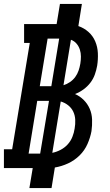

<svg xmlns="http://www.w3.org/2000/svg" viewBox="-39 -858 559 980"><path d="M111 102 128 0H-19V-96H23L113 -639H84V-735H250L267 -838H379L361 -725Q390 -715 412.5 -695Q435 -675 447 -647Q459 -619 460.5 -587Q462 -555 457 -523Q453 -500 445 -477.5Q437 -455 422 -435.5Q407 -416 387 -401.5Q367 -387 344 -378Q369 -367 388.5 -347.5Q408 -328 419 -302.5Q430 -277 431 -247.5Q432 -218 428 -189Q422 -156 407.5 -123Q393 -90 367 -64.5Q341 -39 308.5 -24Q276 -9 241 -3L224 102ZM223 -418 263 -661H204L164 -418ZM285 -423Q302 -428 318 -439Q334 -450 345 -465Q356 -480 362 -497.5Q368 -515 371 -533Q374 -551 374 -569.5Q374 -588 368.5 -605Q363 -622 351.5 -635.5Q340 -649 323 -655ZM107 -74H166L211 -343H151ZM228 -78Q249 -82 270 -93Q291 -104 306.5 -121Q322 -138 330.5 -159.5Q339 -181 342 -202Q346 -224 345 -246.5Q344 -269 335 -288Q326 -307 309 -320.5Q292 -334 271 -340Z"/></svg>

Font: Iosevka Curly Slab Oblique
Style: Bold
Weight: 700
Italic angle: -9°
Monospace: yes
Designer: Belleve Invis
Foundry: Belleve Invis
Version: Version 11.1.0; ttfautohint (v1.8.3)